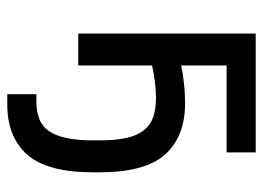

<svg xmlns="http://www.w3.org/2000/svg" viewBox="-120 -420 740 541"><g transform="rotate(90 250.5 -150.0)"><path d="M75 -500H410V-418H165V-290Q218 -301 271 -301Q365 -301 415.5 -245Q466 -189 466 -60V-42Q466 88 416 144Q366 200 275 200H246V118H266Q293 118 314 110.5Q335 103 348.5 84.5Q362 66 369 35Q376 4 376 -42V-60Q376 -106 369 -136.5Q362 -167 347 -185.5Q332 -204 309.5 -211.5Q287 -219 256 -219Q215 -219 165 -208V0H75Z"/></g></svg>

Font: PT Root UI Medium
Style: Regular
Weight: 500
Designer: Vitaly Kuzmin
Foundry: ParaType Ltd.
Version: Version 2.001G